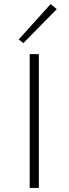

<svg xmlns="http://www.w3.org/2000/svg" viewBox="-20 -924 337 944"><path d="M95 -712 72 -730 229 -904 259 -879ZM126 0V-658H171V0Z"/></svg>

Font: EauTest Light
Style: Regular
Weight: 300
Designer: Christian Thalmann (Catharsis Fonts)
Version: Version 0.001;PS 000.001;hotconv 1.0.88;makeotf.lib2.5.64775